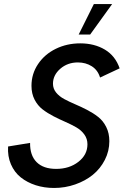

<svg xmlns="http://www.w3.org/2000/svg" viewBox="-20 -911 604 938"><path d="M364.3 -742.2 438.5 -891.1H527.8L420.4 -742.2ZM244.1 7.3Q196.3 7.3 154.5 -6.1Q112.8 -19.5 81.5 -44.4Q50.3 -69.3 33.4 -108.4Q16.6 -147.5 19.5 -195.3L127 -212.9Q126 -151.9 158.9 -118.9Q191.9 -85.9 254.4 -85.9Q318.8 -85.9 363 -120.4Q407.2 -154.8 407.2 -206.1Q407.2 -232.9 392.1 -253.9Q377 -274.9 352.8 -288.8Q328.6 -302.7 299.6 -315.4Q270.5 -328.1 241.5 -343Q212.4 -357.9 188.2 -376.5Q164.1 -395 148.9 -424.3Q133.8 -453.6 133.8 -491.7Q133.8 -550.3 166 -598.1Q198.2 -646 252.7 -672.6Q307.1 -699.2 372.1 -699.2Q440.9 -699.2 492.2 -668.7Q543.5 -638.2 564.5 -577.1L468.8 -532.2Q458 -568.4 428.5 -587.2Q398.9 -606 360.4 -606Q310.1 -606 274.4 -575Q238.8 -543.9 238.8 -502Q238.8 -478 253.9 -459.2Q269 -440.4 293.5 -427.2Q317.9 -414.1 347.2 -401.6Q376.5 -389.2 405.8 -374Q435.1 -358.9 459.5 -339.8Q483.9 -320.8 499 -290.5Q514.2 -260.3 514.2 -221.2Q514.2 -172.9 492.2 -129.9Q470.2 -86.9 433.6 -57.1Q397 -27.3 347.4 -10Q297.9 7.3 244.1 7.3Z"/></svg>

Font: HK Grotesk SmBold Legacy Italic
Style: Regular
Weight: 600
Italic angle: -13°
Designer: Alfredo Marco Pradil
Foundry: Hanken Design Co.
Version: Version 2.022;PS 002.022;hotconv 1.0.88;makeotf.lib2.5.64775